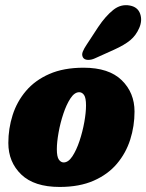

<svg xmlns="http://www.w3.org/2000/svg" viewBox="-20 -730 579 760"><path d="M311 -462Q411 -462 461.8 -412.5Q512.5 -363 512.5 -288.5Q512.5 -231 495.5 -177.5Q478.5 -124 442.8 -81.8Q407 -39.5 350.8 -14.8Q294.5 10 216 10Q115.5 10 64.2 -39.2Q13 -88.5 13 -164Q13 -221 30 -274.5Q47 -328 83 -370.2Q119 -412.5 175.5 -437.2Q232 -462 311 -462ZM232 -87Q250.5 -87 266.5 -111.2Q282.5 -135.5 294.8 -172.2Q307 -209 313.8 -247Q320.5 -285 320.5 -312.5Q320.5 -342.5 312.8 -353.8Q305 -365 293.5 -365Q275 -365 259 -340.8Q243 -316.5 230.8 -279.8Q218.5 -243 211.8 -205Q205 -167 205 -139.5Q205 -109.5 213 -98.2Q221 -87 232 -87ZM369 -623.5Q397.5 -666 428 -690.5Q458.5 -715 494.5 -708Q525.5 -702 534.8 -675.2Q544 -648.5 531 -619Q518.5 -590 495.8 -571Q473 -552 431 -533L355.5 -499Q341.5 -492.5 327.8 -493Q314 -493.5 308.5 -502.5Q302.5 -513 307.8 -525.8Q313 -538.5 322.5 -552.5Z"/></svg>

Font: Fraunces 144pt S100 Black
Style: Italic
Weight: 900
Italic angle: -16°
Version: Version 1.000; ttfautohint (v1.8.3)